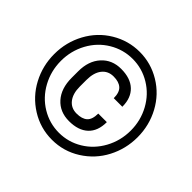

<svg xmlns="http://www.w3.org/2000/svg" viewBox="-172 -920 1129 1129"><g transform="rotate(45 393.0 -355.5)"><path d="M546.4 -291.5Q546.4 -216.8 504.2 -177.5Q461.9 -138.2 384.8 -138.2Q308.1 -138.2 262 -189.7Q215.8 -241.2 215.8 -330.1V-383.8Q215.8 -469.7 262.5 -521.2Q309.1 -572.8 384.8 -572.8Q462.9 -572.8 504.9 -532.7Q546.9 -492.7 546.9 -419.9H475.6Q475.6 -468.3 452.4 -489Q429.2 -509.8 384.8 -509.8Q338.9 -509.8 312.5 -476.1Q286.1 -442.4 286.1 -382.3V-327.1Q286.1 -268.6 312.5 -234.9Q338.9 -201.2 384.8 -201.2Q429.7 -201.2 452.4 -221.7Q475.1 -242.2 475.1 -291.5ZM100.6 -356Q100.6 -272 139.6 -200.4Q178.7 -128.9 245.8 -88.4Q313 -47.9 391.1 -47.9Q469.2 -47.9 536.1 -88.4Q603 -128.9 642.1 -200.4Q681.2 -272 681.2 -356Q681.2 -439 642.6 -509.8Q604 -580.6 536.9 -621.3Q469.7 -662.1 391.1 -662.1Q313 -662.1 245.6 -621.8Q178.2 -581.5 139.4 -510.3Q100.6 -439 100.6 -356ZM44.4 -356Q44.4 -454.6 90.1 -539.1Q135.7 -623.5 216.6 -672.1Q297.4 -720.7 391.1 -720.7Q484.9 -720.7 565.4 -672.1Q646 -623.5 691.7 -539.1Q737.3 -454.6 737.3 -356Q737.3 -259.8 693.4 -175.8Q649.4 -91.8 568.6 -40.8Q487.8 10.3 391.1 10.3Q294.9 10.3 214.1 -40.3Q133.3 -90.8 88.9 -174.8Q44.4 -258.8 44.4 -356Z"/></g></svg>

Font: Vazir FD
Style: FD
Weight: 400
Foundry: Based on Dejavu fonts, by Saber Rastikerdar
Version: Version 26.0.0